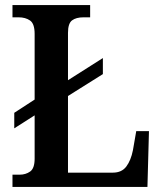

<svg xmlns="http://www.w3.org/2000/svg" viewBox="-20 -734 639 754"><path d="M29 0V-48H57Q81 -48 98.5 -60.5Q116 -73 116 -111V-281L36 -230V-291L116 -343V-601Q116 -641 98 -653.5Q80 -666 53 -666H29V-714H334V-666H308Q279 -666 263 -654Q247 -642 247 -605V-419L384 -506V-443L247 -357V-56H423Q458 -56 476 -80Q494 -104 502 -144L515 -219H565L559 0Z"/></svg>

Font: Noto Serif Hebrew SemiCondensed SemiBold
Style: Regular
Weight: 600
Width: 4
Designer: Monotype Design Team
Foundry: Monotype Imaging Inc.
Version: Version 2.004; ttfautohint (v1.8.4.7-5d5b)